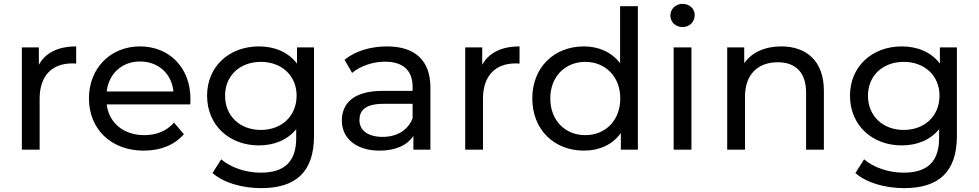

<svg xmlns="http://www.w3.org/2000/svg" viewBox="-20 -774 5062 993"><path d="M185 -264C185 -382 249 -446 353 -446C360 -446 366 -446 374 -445V-534C281 -534 215 -501 181 -439V-529H93V0H185Z M532 -301C542 -393 611 -456 704 -456C799 -456 868 -393 877 -301ZM723 5C810 5 883 -24 931 -80L880 -140C842 -96 788 -75 726 -75C619 -75 543 -139 532 -234H964C964 -243 965 -255 965 -262C965 -424 856 -534 704 -534C552 -534 440 -422 440 -265C440 -107 554 5 723 5Z M1329 -102C1221 -102 1144 -174 1144 -279C1144 -383 1221 -454 1329 -454C1437 -454 1514 -383 1514 -279C1514 -174 1437 -102 1329 -102ZM1319 -22C1397 -22 1467 -50 1512 -106V-61C1512 60 1454 119 1328 119C1250 119 1173 92 1124 50L1079 121C1137 172 1234 199 1331 199C1510 199 1604 115 1604 -71V-529H1516V-445C1471 -505 1399 -534 1319 -534C1166 -534 1051 -431 1051 -279C1051 -126 1166 -22 1319 -22Z M2114 -162C2089 -99 2031 -66 1959 -66C1884 -66 1839 -99 1839 -153C1839 -200 1866 -237 1963 -237H2114ZM1943 5C2027 5 2086 -23 2118 -71V0H2206V-321C2206 -464 2124 -534 1981 -534C1897 -534 1817 -510 1762 -465L1801 -397C1843 -432 1907 -455 1971 -455C2066 -455 2114 -408 2114 -325V-304H1959C1802 -304 1748 -234 1748 -150C1748 -58 1823 5 1943 5Z M2478 -264C2478 -382 2542 -446 2646 -446C2653 -446 2659 -446 2667 -445V-534C2574 -534 2508 -501 2474 -439V-529H2386V0H2478Z M3007 -75C2904 -75 2826 -150 2826 -265C2826 -379 2904 -454 3007 -454C3110 -454 3188 -379 3188 -265C3188 -150 3110 -75 3007 -75ZM3279 -742H3187V-447C3143 -505 3075 -534 3000 -534C2846 -534 2733 -426 2733 -265C2733 -103 2846 5 3000 5C3079 5 3147 -25 3191 -86V0H3279Z M3556 0V-529H3464V0ZM3510 -634C3546 -634 3573 -661 3573 -696C3573 -729 3546 -754 3510 -754C3474 -754 3447 -727 3447 -694C3447 -660 3474 -634 3510 -634Z M4021 -534C3936 -534 3868 -503 3829 -447V-529H3741V0H3833V-274C3833 -389 3899 -452 4003 -452C4095 -452 4149 -399 4149 -295V0H4241V-305C4241 -460 4149 -534 4021 -534Z M4654 -102C4546 -102 4469 -174 4469 -279C4469 -383 4546 -454 4654 -454C4762 -454 4839 -383 4839 -279C4839 -174 4762 -102 4654 -102ZM4644 -22C4722 -22 4792 -50 4837 -106V-61C4837 60 4779 119 4653 119C4575 119 4498 92 4449 50L4404 121C4462 172 4559 199 4656 199C4835 199 4929 115 4929 -71V-529H4841V-445C4796 -505 4724 -534 4644 -534C4491 -534 4376 -431 4376 -279C4376 -126 4491 -22 4644 -22Z"/></svg>

Font: Montserrat-Alt1 Med
Style: Regular
Weight: 500
Designer: Differentunic
Foundry: Differentunic
Version: Version 7.222